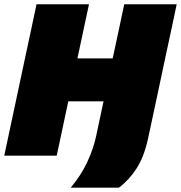

<svg xmlns="http://www.w3.org/2000/svg" viewBox="-28 -733 852 904"><path d="M-8 0Q4 -56.5 15 -108Q26 -159.5 41 -230L93 -474Q108 -544.5 119.8 -599Q131.5 -653.5 144 -713H391Q378.5 -655 366.8 -599.8Q355 -544.5 340 -474L336.5 -458H502.5L506 -474Q521 -544.5 532.8 -599Q544.5 -653.5 557 -713H804Q791.5 -654 780 -599.5Q768.5 -545 753 -474L730.5 -368Q715 -294 699.2 -221Q683.5 -148 669 -80.5Q650.5 5 615 60Q579.5 115 532 150.5H305Q352.5 94 381.8 32.2Q411 -29.5 424.5 -91.5L459.5 -256H293.5L288 -230Q273 -159 262 -107.5Q251 -56 239 0Z"/></svg>

Font: Commissioner Black
Style: Italic
Weight: 900
Italic angle: -12°
Designer: Kostas Bartsokas
Foundry: Kostas Bartsokas
Version: Version 1.000; ttfautohint (v1.8.3)